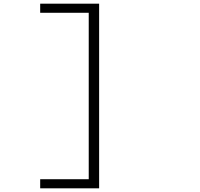

<svg xmlns="http://www.w3.org/2000/svg" viewBox="-20 -822 1090 1044"><path d="M198.5 152.5H462.5V-752.5H198.5V-802H519V202H198.5Z"/></svg>

Font: League Mono Extended UltraLight
Style: Regular
Weight: 200
Width: 9
Designer: Tyler Finck
Foundry: The League of Moveable Type / Tyler Finck
Version: Version 2.210